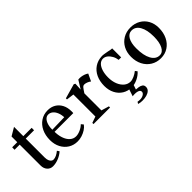

<svg xmlns="http://www.w3.org/2000/svg" viewBox="4 -1397 2351 2351"><g transform="rotate(-45 1179.5 -221.0)"><path d="M200 16Q156 16 127 -16Q98 -48 98 -99V-476L113 -461H9L10 -503H113L98 -488V-602L203 -664V-488L188 -503H347V-461H188L203 -476V-134Q203 -101 212 -79.5Q221 -58 234.5 -48Q248 -38 261 -38Q287 -38 314 -51Q341 -64 367 -86L386 -58Q350 -25 299 -4.5Q248 16 200 16Z M629 14Q562 14 510 -18.5Q458 -51 428.5 -108Q399 -165 399 -238Q399 -320 429 -382.5Q459 -445 513 -481Q567 -517 637 -517Q696 -517 740.5 -490.5Q785 -464 810.5 -415.5Q836 -367 836 -300Q836 -293 836 -285.5Q836 -278 835 -270H494L511 -285Q510 -215 528 -160.5Q546 -106 580 -75Q614 -44 659 -44Q693 -44 734 -62Q775 -80 804 -109L828 -80Q808 -52 775.5 -31Q743 -10 705.5 2Q668 14 629 14ZM509 -292 492 -307 730 -313 722 -297Q721 -354 705 -393.5Q689 -433 663 -454Q637 -475 605 -475Q577 -475 555 -453.5Q533 -432 520.5 -391.5Q508 -351 509 -292Z M915 0V-20L1011 -54L997 -35V-444L1012 -428L899 -443V-462L1089 -516L1108 -506L1102 -394L1095 -397L1169 -517Q1193 -520 1217.5 -516.5Q1242 -513 1265 -505Q1288 -497 1307 -483L1263 -390Q1242 -406 1219 -414.5Q1196 -423 1177 -423Q1159 -423 1144 -405Q1129 -387 1106 -351Q1103 -346 1098.5 -340Q1094 -334 1091 -327L1102 -361V-35L1088 -54L1202 -20V0Z M1566 14Q1499 14 1447.5 -18Q1396 -50 1367 -106.5Q1338 -163 1338 -236Q1338 -317 1367 -379Q1396 -441 1449.5 -477Q1503 -513 1574 -516Q1591 -517 1615 -513Q1639 -509 1667 -504Q1685 -500 1702 -496.5Q1719 -493 1732 -494V-338H1689Q1684 -377 1665.5 -410.5Q1647 -444 1620.5 -464.5Q1594 -485 1562 -485Q1527 -484 1501 -458Q1475 -432 1460 -385Q1445 -338 1445 -277Q1445 -210 1466 -158Q1487 -106 1523 -76Q1559 -46 1605 -46Q1632 -46 1668 -62Q1704 -78 1733 -102L1754 -75Q1720 -36 1667.5 -11Q1615 14 1566 14ZM1542 222Q1525 222 1507.5 219.5Q1490 217 1475 212L1490 188Q1500 190 1510.5 191Q1521 192 1530 192Q1564 192 1589.5 176.5Q1615 161 1615 138Q1615 122 1603 113Q1591 104 1572.5 100Q1554 96 1533 96Q1524 96 1514 96.5Q1504 97 1495 99L1535 -21H1612L1577 81L1573 67Q1600 68 1627.5 72.5Q1655 77 1673.5 90.5Q1692 104 1692 133Q1692 163 1671 183Q1650 203 1616.5 212.5Q1583 222 1542 222Z M2070 15Q1998 15 1941.5 -20Q1885 -55 1853.5 -116.5Q1822 -178 1822 -257Q1822 -333 1853.5 -391.5Q1885 -450 1941.5 -483.5Q1998 -517 2070 -517Q2142 -517 2197.5 -485Q2253 -453 2284 -396.5Q2315 -340 2315 -267Q2315 -185 2284 -121Q2253 -57 2197.5 -21Q2142 15 2070 15ZM2085 -21Q2137 -21 2166.5 -78.5Q2196 -136 2196 -236Q2196 -350 2158.5 -415.5Q2121 -481 2055 -481Q2002 -481 1971.5 -429Q1941 -377 1941 -285Q1941 -162 1979.5 -91.5Q2018 -21 2085 -21Z"/></g></svg>

Font: Wittgenstein Medium
Style: Regular
Weight: 500
Designer: Jörg Drees
Foundry: Jörg Drees
Version: Version 1.500